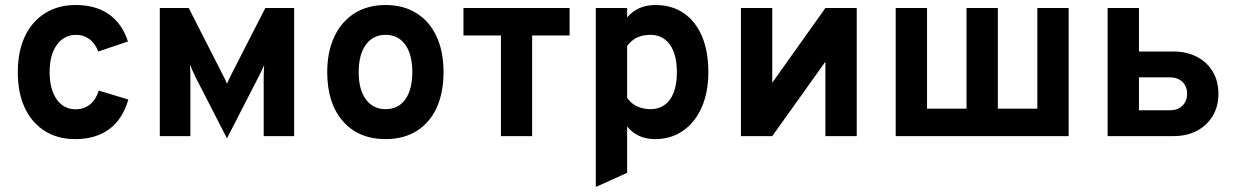

<svg xmlns="http://www.w3.org/2000/svg" viewBox="-20 -543 4930 766"><path d="M280.5 12Q210 12 158.5 -20.5Q107 -53 79 -112.8Q51 -172.5 51 -255Q51 -337.5 79.2 -397.5Q107.5 -457.5 159.5 -490.2Q211.5 -523 282 -523Q361.5 -523 414.2 -486.2Q467 -449.5 490.5 -377.5L372 -337.5Q360 -369.5 337 -386.8Q314 -404 284 -404Q235.5 -404 206.8 -364Q178 -324 178 -255Q178 -187 206 -147Q234 -107 281.5 -107Q315 -107 338.8 -126Q362.5 -145 374 -181.5L492 -146Q469.5 -67.5 415.8 -27.8Q362 12 280.5 12Z M885.5 9 760.5 -234.5Q755 -246 748.8 -259.8Q742.5 -273.5 737.5 -286Q738.5 -275 739 -262.2Q739.5 -249.5 739.5 -238V0H617.5V-511H733L866.5 -249Q873 -236.5 877.8 -226.8Q882.5 -217 885.5 -209Q889 -217 893.8 -226.8Q898.5 -236.5 904.5 -249L1038.5 -511H1153.5V0H1032V-229Q1032 -240 1032.5 -256.2Q1033 -272.5 1034 -283.5Q1028.5 -271 1022 -257Q1015.5 -243 1009 -231.5Z M1518.5 12Q1410.5 12 1348 -59.5Q1285.5 -131 1285.5 -255Q1285.5 -337 1314 -397.2Q1342.5 -457.5 1394.8 -490.2Q1447 -523 1518.5 -523Q1589.5 -523 1641.5 -490.5Q1693.5 -458 1721.5 -398Q1749.5 -338 1749.5 -255.5Q1749.5 -172.5 1721.8 -112.5Q1694 -52.5 1642 -20.2Q1590 12 1518.5 12ZM1518.5 -107.5Q1569 -107.5 1597 -146.5Q1625 -185.5 1625 -255.5Q1625 -325.5 1596.8 -364.8Q1568.5 -404 1518.5 -404Q1468 -404 1439.5 -364.5Q1411 -325 1411 -255Q1411 -186 1439.5 -146.8Q1468 -107.5 1518.5 -107.5Z M1978.5 0V-401.5H1829V-511H2252.5V-401.5H2103V0Z M2357 203V-511H2482V-473.5Q2524 -523 2594.5 -523Q2660 -523 2707.5 -490.8Q2755 -458.5 2780.5 -398.5Q2806 -338.5 2806 -255.5Q2806 -175 2779.5 -114.8Q2753 -54.5 2705 -21.2Q2657 12 2593 12Q2558 12 2530 -0.8Q2502 -13.5 2482 -38.5V146.5ZM2574.5 -107.5Q2625.5 -107.5 2653 -146.2Q2680.5 -185 2680.5 -255.5Q2680.5 -326 2652.5 -365Q2624.5 -404 2574.5 -404Q2544 -404 2521.2 -393Q2498.5 -382 2482 -359.5V-153Q2495.5 -131.5 2520.2 -119.5Q2545 -107.5 2574.5 -107.5Z M2936 0V-511H3061V-213L3273 -511H3398V0H3273V-297L3061 0Z M3553.5 0V-511H3678.5V-109.5H3836V-511H3961V-109.5H4118.5V-511H4243.5V0Z M4399 0V-511H4524V-337.5H4661.5Q4715 -337.5 4755.5 -316.2Q4796 -295 4818.5 -257Q4841 -219 4841 -168.5Q4841 -118.5 4818.2 -80.5Q4795.5 -42.5 4755.2 -21.2Q4715 0 4661.5 0ZM4524 -103H4646.5Q4678.5 -103 4697.2 -121.2Q4716 -139.5 4716 -169Q4716 -198.5 4697.2 -216.5Q4678.5 -234.5 4646.5 -234.5H4524Z"/></svg>

Font: Undotted
Style: Bold
Weight: 700
Designer: Delve Withrington, Dave Bailey, Thomas Jockin
Foundry: Delve Fonts LLC
Version: Version 4.000